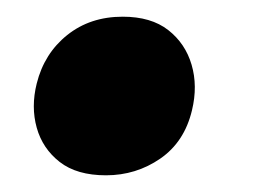

<svg xmlns="http://www.w3.org/2000/svg" viewBox="-20 -200 329 230"><path d="M107 10Q72 10 51.5 -6Q31 -22 24 -47Q17 -72 24 -100Q33 -136 60.5 -158Q88 -180 127 -180Q161 -180 181.5 -164Q202 -148 209.5 -122.5Q217 -97 210 -68Q201 -30 172 -10Q143 10 107 10Z"/></svg>

Font: Ysabeau Black
Style: Italic
Weight: 900
Italic angle: -12°
Version: Version 2.000;gftools[0.9.27.dev2+g8671c4b]